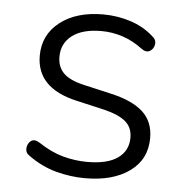

<svg xmlns="http://www.w3.org/2000/svg" viewBox="-43 -536 563 585"><g transform="rotate(5 239.0 -243.0)"><path d="M238 8Q193 8 148.5 -4Q104 -16 64 -45Q51 -53 52 -67.5Q53 -82 63.5 -90Q74 -98 90 -88Q129 -62 166 -52Q203 -42 240 -42Q302 -42 333.5 -64.5Q365 -87 365 -127Q365 -158 344 -176Q323 -194 278 -205L191 -225Q68 -253 68 -352Q68 -416 118 -455Q168 -494 250 -494Q293 -494 333.5 -481Q374 -468 404 -441Q417 -431 415 -417Q413 -403 401.5 -396Q390 -389 375 -400Q346 -422 314 -432.5Q282 -443 249 -443Q191 -443 159.5 -419Q128 -395 128 -354Q128 -323 147 -304Q166 -285 209 -275L296 -255Q361 -240 393 -210.5Q425 -181 425 -131Q425 -66 374 -29Q323 8 238 8Z"/></g></svg>

Font: Nunito Light
Style: Regular
Weight: 300
Designer: Vernon Adams
Foundry: Vernon Adams
Version: Version 3.601; ttfautohint (v1.8.2.53-6de2)